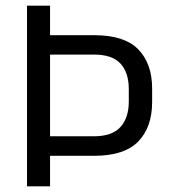

<svg xmlns="http://www.w3.org/2000/svg" viewBox="-20 -659 600 679"><path d="M129.5 -108V-177H311Q376.5 -177 406 -209.8Q435.5 -242.5 435.5 -300V-343.5Q435.5 -402 406.2 -434Q377 -466 312 -466H129V-534.5H313.5Q420.5 -534.5 469.2 -484.2Q518 -434 518 -346V-298Q518 -209 468.8 -158.5Q419.5 -108 313 -108ZM75.5 0V-639H157V-517.5V-486.5V-151.5V-129.5V0Z"/></svg>

Font: Anek Odia Medium
Style: Regular
Weight: 400
Version: Version 1.003